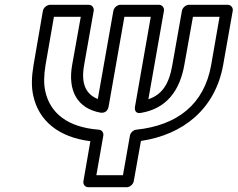

<svg xmlns="http://www.w3.org/2000/svg" viewBox="-20 -756 991 801"><path d="M568 -285C675 -303 730 -378 749 -485L785 -686H896L861 -485C832 -320 719 -233 549 -215C536 -214 524 -202 522 -190L493 -25H382L411 -190C413 -203 405 -214 392 -215C262 -225 189 -284 169 -375C162 -407 163 -443 170 -485L205 -686H317L281 -485C262 -378 302 -304 399 -286C406 -285 428 -284 433 -311L499 -686H609L543 -310C542 -303 541 -280 568 -285ZM599 -342 664 -711C666 -722 658 -736 643 -736H482C471 -736 456 -726 453 -711L388 -343C338 -363 317 -407 331 -485L371 -711C373 -722 365 -736 350 -736H189C178 -736 162 -726 159 -711L120 -485C112 -438 110 -394 119 -356C142 -251 226 -183 357 -167L328 0C326 11 333 25 348 25H509C520 25 535 15 538 0L568 -168C744 -194 878 -301 911 -485L951 -711C953 -722 945 -736 930 -736H768C757 -736 742 -726 739 -711L699 -485C685 -403 655 -361 599 -342Z"/></svg>

Font: Asimov
Style: WidOuIt
Weight: 500
Designer: Google
Version: Version 2.000980; 2014